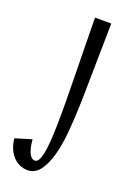

<svg xmlns="http://www.w3.org/2000/svg" viewBox="-212 -574 608 866"><g transform="rotate(20 91.5 -140.5)"><path d="M11 96Q15 141 26 162Q37 183 53 183Q66 183 74 164Q82 145 86.5 111.5Q91 78 92.5 32.5Q94 -13 94 -66Q94 -73 94 -81Q94 -89 94 -106Q94 -123 93.5 -151.5Q93 -180 92.5 -228Q92 -276 90.5 -346Q89 -416 88 -516H166L160 -145Q158 -65 152 4.5Q146 74 131.5 125Q117 176 94 205.5Q71 235 35 235Q21 235 5 229.5Q-11 224 -26 211Q-41 198 -52.5 176Q-64 154 -68 120Z"/></g></svg>

Font: Combo
Style: Regular
Weight: 400
Designer: Eduardo Rodriguez Tunni
Foundry: Eduardo Rodriguez Tunni
Version: Version 1.001